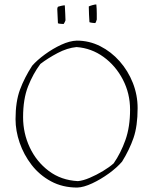

<svg xmlns="http://www.w3.org/2000/svg" viewBox="-20 -834 692 865"><path d="M328 11Q262 11 210 -17Q158 -45 122.5 -91Q87 -137 68.5 -191Q50 -245 50 -297Q50 -376 70 -430Q90 -484 125 -538Q147 -563 182.5 -589Q218 -615 256 -632.5Q294 -650 326 -651Q382 -651 431.5 -626Q481 -601 519 -558Q557 -515 578.5 -460.5Q600 -406 600 -347Q600 -266 581.5 -212.5Q563 -159 530 -106Q507 -79 470.5 -52.5Q434 -26 395.5 -8Q357 10 328 11ZM331 -18Q354 -20 384.5 -33Q415 -46 444 -63.5Q473 -81 492 -98Q524 -144 545 -203Q566 -262 566 -340Q566 -413 533.5 -475.5Q501 -538 446.5 -577.5Q392 -617 325 -622Q283 -618 239.5 -595Q196 -572 162 -546Q129 -502 106.5 -445Q84 -388 84 -306Q84 -234 114 -170Q144 -106 199.5 -64Q255 -22 331 -18ZM383 -734Q382 -753 381 -769.5Q380 -786 380 -805Q386 -808 397 -811Q408 -814 414 -814Q416 -794 416 -773Q416 -752 416 -746Q416 -744 413 -737Q410 -730 409 -730Q406 -730 397 -731Q388 -732 383 -734ZM241 -729 238 -794Q238 -795 239 -799Q240 -803 242 -804Q244 -805 255 -807.5Q266 -810 272 -810Q273 -793 274 -771Q275 -749 275 -743Q275 -741 271.5 -734Q268 -727 267 -726Q264 -726 255.5 -726.5Q247 -727 241 -729Z"/></svg>

Font: Labrada ExtraLight
Style: Regular
Weight: 200
Designer: Mercedes Jáuregui
Foundry: Omnibus-Type Team
Version: Version 1.000; ttfautohint (v1.8.4.7-5d5b)